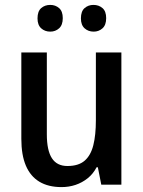

<svg xmlns="http://www.w3.org/2000/svg" viewBox="-20 -753 585 783"><path d="M475 -539V0H393L379 -71H374Q360 -44 337.5 -26Q315 -8 288 1Q261 10 231 10Q177 10 140.5 -12Q104 -34 85.5 -77.5Q67 -121 67 -187V-539H171V-205Q171 -140 191.5 -108Q212 -76 255 -76Q300 -76 325 -97.5Q350 -119 360.5 -160.5Q371 -202 371 -263V-539ZM133 -678Q133 -707 148 -720Q163 -733 185 -733Q206 -733 221 -720Q236 -707 236 -679Q236 -651 221 -637.5Q206 -624 185 -624Q163 -624 148 -637.5Q133 -651 133 -678ZM310 -678Q310 -707 325 -720Q340 -733 361 -733Q383 -733 398 -720Q413 -707 413 -679Q413 -651 398 -637.5Q383 -624 362 -624Q340 -624 325 -637.5Q310 -651 310 -678Z"/></svg>

Font: Noto Sans Display SemiCondensed Medium
Style: Regular
Weight: 500
Width: 4
Designer: Monotype Design Team
Foundry: Monotype Imaging Inc.
Version: Version 2.003